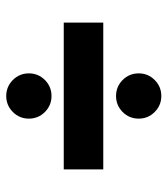

<svg xmlns="http://www.w3.org/2000/svg" viewBox="19 -644 537 615"><g transform="rotate(-90 287.5 -336.5)"><path d="M52.5 -274.2V-400.8H522.5V-274.2ZM287.5 -88.3Q257.5 -88.3 236.2 -109.6Q215 -130.8 215 -160.8Q215 -190.8 236.2 -212.1Q257.5 -233.3 287.5 -233.3Q317.5 -233.3 338.8 -212.1Q360 -190.8 360 -160.8Q360 -130.8 338.8 -109.6Q317.5 -88.3 287.5 -88.3ZM287.5 -440Q257.5 -440 236.2 -461.2Q215 -482.5 215 -512.5Q215 -542.5 236.2 -563.8Q257.5 -585 287.5 -585Q317.5 -585 338.8 -563.8Q360 -542.5 360 -512.5Q360 -482.5 338.8 -461.2Q317.5 -440 287.5 -440Z"/></g></svg>

Font: Funnel Display Light ExtraBold
Style: Regular
Weight: 800
Version: Version 1.000